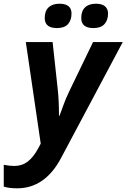

<svg xmlns="http://www.w3.org/2000/svg" viewBox="-89 -772 680 1032"><path d="M49.8 -545.9H193.8L221.2 -293Q228 -233.4 228 -149.9H231Q240.7 -174.8 252.4 -208.3Q264.2 -241.7 284.2 -283.2L411.1 -545.9H570.8L238.8 78.1Q152.3 240.2 2.9 240.2Q-41 240.2 -68.8 231V113.8Q-35.6 120.1 -12.2 120.1Q28.8 120.1 59.8 96.7Q90.8 73.2 117.2 23.9L129.9 0ZM151.4 -674.8Q151.4 -712.9 172.1 -732.4Q192.9 -752 230.5 -752Q295.4 -752 295.4 -699.2Q295.4 -663.6 276.4 -642.3Q257.3 -621.1 217.3 -621.1Q151.4 -621.1 151.4 -674.8ZM347.7 -674.8Q347.7 -712.9 368.2 -732.4Q388.7 -752 426.8 -752Q458.5 -752 475.1 -738.3Q491.7 -724.6 491.7 -699.2Q491.7 -663.6 472.4 -642.3Q453.1 -621.1 413.6 -621.1Q347.7 -621.1 347.7 -674.8Z"/></svg>

Font: TypoPRO Open Sans
Style: Bold Italic
Weight: 700
Italic angle: -12°
Foundry: Ascender Corporation
Version: Version 1.10